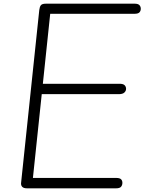

<svg xmlns="http://www.w3.org/2000/svg" viewBox="-20 -1024 786 1044"><path d="M126.5 0Q108 0 100.2 -8.8Q92.5 -17.5 95 -33L193.5 -969Q195.5 -986.5 202 -995.2Q208.5 -1004 230 -1004H711.5Q731 -1004 738.2 -996Q745.5 -988 745.5 -976.5Q745.5 -964.5 738.2 -956.8Q731 -949 711.5 -949H253L213 -568.5H630Q650 -568.5 657.8 -560.5Q665.5 -552.5 665.5 -541Q665.5 -529.5 656.2 -520.8Q647 -512 626 -512H207L159 -56.5H611.5Q631 -56.5 638.2 -49.2Q645.5 -42 645.5 -30Q645.5 -17 638.2 -8.5Q631 0 611.5 0Z"/></svg>

Font: Edu NSW ACT Hand Pre
Style: Regular
Weight: 400
Designer: Tina and Corey Anderson, Eben Sorkin, Mirko Velimirovic
Foundry: Sorkin Type Co.
Version: Version 2.000